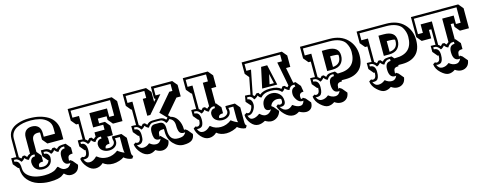

<svg xmlns="http://www.w3.org/2000/svg" viewBox="-30 -1450 5676 2260"><g transform="rotate(-15 2807.5 -320.0)"><path d="M481 -279Q491 -287 504 -303H530Q542 -285 553 -279Q571 -301 594.5 -306.5Q618 -312 667 -312L717 -252V-179Q679 -179 667 -165Q655 -151 655 -122V-106Q662 -107 667 -113L694 -95L744 -35Q737 12 709 36Q681 60 637 60Q593 60 556 21Q532 39 518.5 47Q505 55 470 63.5Q435 72 368 72Q301 72 231.5 49.5Q162 27 114 -29Q66 -85 66 -168V-179H54L4 -239V-312Q48 -312 66 -309V-531Q66 -648 188 -690Q250 -712 324 -712Q398 -712 453 -698.5Q508 -685 554.5 -657.5Q601 -630 628 -582Q655 -534 655 -471V-370H461L411 -430V-502L410 -518Q401 -521 384 -521Q310 -521 310 -442V-308L357 -252V-179Q340 -178 329.5 -176.5Q319 -175 308 -166Q297 -157 297 -140L298 -125Q314 -119 342.5 -119Q371 -119 393.5 -135Q416 -151 422 -179H415L365 -239V-312Q399 -312 415 -311Q459 -308 481 -279ZM118 -279Q130 -286 141 -303H168Q181 -285 191 -279Q209 -300 232 -306V-503Q232 -555 259 -583Q286 -611 335 -611Q384 -611 412 -583.5Q440 -556 440 -503V-458H577V-529Q577 -584 539.5 -620Q502 -656 450 -669.5Q398 -683 343 -683Q288 -683 247.5 -675Q207 -667 171.5 -650Q136 -633 115 -602Q94 -571 94 -529V-300Q108 -292 118 -279ZM220 -205Q220 -224 234 -243Q248 -262 281 -262V-286Q262 -286 252.5 -284.5Q243 -283 228.5 -272.5Q214 -262 201 -241Q176 -246 154 -275Q136 -249 110 -241Q97 -262 82 -272.5Q67 -283 57.5 -284.5Q48 -286 30 -286V-262Q94 -262 94 -169Q94 -115 132 -80Q199 -17 336 -17Q384 -17 418.5 -26.5Q453 -36 466.5 -45Q480 -54 502 -73H510Q532 -49 549.5 -38Q567 -27 590 -27Q639 -27 663 -79Q657 -77 646 -77Q616 -77 600.5 -93Q585 -109 581.5 -128Q578 -147 578 -179Q578 -262 642 -262V-286Q624 -286 614 -284.5Q604 -283 589 -272.5Q574 -262 561 -241Q539 -246 517 -275Q499 -249 472 -241Q459 -262 444 -272.5Q429 -283 419 -284.5Q409 -286 391 -286V-262Q424 -262 438.5 -242.5Q453 -223 453 -205Q453 -150 421 -120Q389 -90 336 -90Q283 -90 251.5 -120Q220 -150 220 -205Z M1381 -13Q1381 22 1399 33L1381 60Q1355 60 1326.5 47Q1298 34 1282 19Q1265 34 1224.5 47Q1184 60 1148 60Q1075 60 1029 21Q988 60 935.5 60Q883 60 838.5 9.5Q794 -41 787 -95L815 -113Q820 -105 835 -105Q875 -105 875 -179H865L815 -239V-312Q857 -312 874 -309V-499H846L796 -559V-700H1333L1383 -640V-396H1267L1217 -456V-499H1110V-441H1181L1231 -381V-265H1156L1167 -252V-179Q1151 -178 1141 -176.5Q1131 -175 1120 -166Q1109 -157 1109 -140V-136Q1123 -131 1149 -131Q1175 -131 1198 -147Q1221 -163 1221 -192Q1221 -197 1215 -221V-253H1331L1381 -193ZM929 -279Q939 -285 953 -303H980Q993 -285 1003 -279Q1014 -293 1030 -301V-353H1153V-413H1030V-587H1245V-484H1305V-672H824V-587H904V-300Q917 -293 929 -279ZM1248 -188Q1248 -148 1217.5 -125Q1187 -102 1143 -102Q1099 -102 1064.5 -127.5Q1030 -153 1030 -205Q1030 -223 1044.5 -242.5Q1059 -262 1091 -262V-286Q1073 -286 1063.5 -284.5Q1054 -283 1039 -272.5Q1024 -262 1012 -241Q988 -246 966 -275Q948 -249 921 -241Q908 -262 893 -272.5Q878 -283 868.5 -284.5Q859 -286 841 -286V-262Q875 -262 890.5 -238.5Q906 -215 906 -173Q906 -131 892.5 -104Q879 -77 836 -77L822 -79Q840 -28 885 -28Q930 -28 973 -73H982L986 -69Q1034 -29 1102.5 -29Q1171 -29 1232 -76Q1241 -67 1269 -50.5Q1297 -34 1313 -31Q1304 -41 1304 -83V-223H1243Q1248 -206 1248 -188Z M1830 -179H1818Q1779 -179 1768.5 -165Q1758 -151 1758 -120V-105Q1764 -108 1768 -113L1846 -35Q1840 12 1812 36Q1784 60 1746 60Q1708 60 1668 33Q1628 60 1590 60Q1536 60 1491 9.5Q1446 -41 1439 -95L1467 -113Q1472 -104 1489 -104Q1506 -104 1515.5 -117.5Q1525 -131 1526.5 -144Q1528 -157 1528 -179H1517L1467 -239V-312Q1508 -312 1525 -309V-499H1517L1467 -559V-700H1751L1801 -640V-518L1826 -547L1810 -559V-700H2070L2120 -640V-499H2068L1918 -324L1941 -299Q1996 -286 2026 -234.5Q2056 -183 2056 -119V-105Q2063 -108 2067 -113L2094 -95L2144 -35Q2139 15 2107 37.5Q2075 60 2007 60Q1939 60 1884.5 1.5Q1830 -57 1830 -148ZM1581 -279Q1591 -285 1605 -303H1631Q1644 -285 1656 -279Q1678 -308 1719 -311Q1734 -312 1768.5 -312Q1803 -312 1819 -311Q1862 -308 1884 -279Q1893 -283 1905 -298L1827 -379L2004 -587H2042V-672H1837V-587H1896L1718 -381H1681V-587H1723V-672H1495V-587H1555V-301Q1570 -293 1581 -279ZM1743 -288Q1725 -288 1715.5 -286.5Q1706 -285 1691 -274Q1676 -263 1664 -241Q1639 -246 1618 -276Q1597 -249 1572 -241Q1560 -263 1545 -274Q1530 -285 1520.5 -286.5Q1511 -288 1494 -288V-263Q1558 -263 1558 -179Q1558 -148 1554.5 -128.5Q1551 -109 1535 -92.5Q1519 -76 1489 -76L1474 -80Q1494 -30 1537 -30Q1580 -30 1615 -61H1621Q1656 -30 1698.5 -30Q1741 -30 1763 -80Q1758 -76 1741 -76Q1724 -76 1709.5 -84.5Q1695 -93 1689 -109Q1679 -136 1679 -179Q1679 -263 1743 -263H1795Q1860 -263 1860 -179V-153Q1860 -30 1964 -30Q2017 -30 2038 -48Q2058 -64 2061 -80Q2055 -76 2046 -76Q2005 -76 1992 -104Q1979 -132 1979 -183Q1979 -257 1920 -276Q1901 -249 1876 -241Q1863 -263 1848 -274Q1833 -285 1823 -286.5Q1813 -288 1795 -288Z M2553 -499H2493V-312H2500L2550 -252V-179Q2534 -178 2524 -176.5Q2514 -175 2503 -166Q2492 -157 2492 -140V-136Q2506 -131 2532 -131Q2558 -131 2581 -147Q2604 -163 2604 -192Q2604 -197 2598 -221V-253H2714L2764 -193V-13Q2764 22 2782 33L2764 60Q2738 60 2709.5 47Q2681 34 2665 19Q2648 34 2607.5 47Q2567 60 2531 60Q2458 60 2412 21Q2371 60 2318.5 60Q2266 60 2221.5 9.5Q2177 -41 2170 -95L2198 -113Q2203 -105 2218 -105Q2258 -105 2258 -179H2248L2198 -239V-312Q2240 -312 2257 -309V-499H2249L2199 -559V-700H2503L2553 -640ZM2631 -188Q2631 -148 2600.5 -125Q2570 -102 2526 -102Q2482 -102 2447.5 -127.5Q2413 -153 2413 -205Q2413 -223 2427.5 -242.5Q2442 -262 2474 -262V-286Q2456 -286 2446.5 -284.5Q2437 -283 2422 -272.5Q2407 -262 2395 -241Q2371 -246 2349 -275Q2331 -249 2304 -241Q2291 -262 2276 -272.5Q2261 -283 2251.5 -284.5Q2242 -286 2224 -286V-262Q2258 -262 2273.5 -238.5Q2289 -215 2289 -173Q2289 -131 2275.5 -104Q2262 -77 2219 -77L2205 -79Q2223 -28 2268 -28Q2313 -28 2356 -73H2365L2369 -69Q2417 -29 2485.5 -29Q2554 -29 2615 -76Q2624 -67 2652 -50.5Q2680 -34 2696 -31Q2687 -41 2687 -83V-223H2626Q2631 -206 2631 -188ZM2312 -279Q2322 -285 2336 -303H2363Q2376 -285 2386 -279Q2397 -293 2413 -301V-587H2475V-672H2227V-587H2287V-300Q2300 -293 2312 -279Z M2916 -700H3406L3456 -640V-501H3404L3441 -311Q3450 -312 3469 -312L3519 -252L3531 -180Q3477 -180 3477 -132Q3477 -103 3484 -103Q3501 -103 3503 -113L3535 -94L3585 -34Q3585 14 3561.5 37Q3538 60 3501.5 60Q3465 60 3418 35Q3381 60 3346 60Q3291 60 3242.5 11Q3194 -38 3177 -94L3201 -113Q3209 -103 3224 -103Q3257 -103 3257 -142L3254 -165Q3235 -175 3207.5 -175Q3180 -175 3155 -159Q3130 -143 3121 -113L3145 -94L3195 -34Q3181 13 3148.5 36.5Q3116 60 3079.5 60Q3043 60 3003 35Q2958 60 2920 60Q2868 60 2828.5 10Q2789 -40 2789 -94L2820 -113Q2822 -103 2839.5 -103Q2857 -103 2873.5 -127Q2890 -151 2894 -180L2841 -240L2853 -312Q2896 -312 2918 -306L2958 -510L2916 -561ZM3287 -278Q3296 -285 3307 -303H3333Q3349 -284 3362 -278Q3366 -285 3378 -295L3321 -590H3378V-672H2944V-590H3001L2943 -295Q2955 -286 2961 -278Q2973 -285 2989 -303H3015Q3023 -284 3032 -278Q3070 -316 3160.5 -316Q3251 -316 3287 -278ZM3365 -61Q3409 -27 3449.5 -27Q3490 -27 3503 -79Q3498 -75 3489 -75Q3451 -75 3424.5 -112.5Q3398 -150 3398 -184Q3398 -255 3453 -263L3449 -287Q3430 -287 3420.5 -285.5Q3411 -284 3398 -273.5Q3385 -263 3376 -241Q3353 -245 3324 -275Q3317 -262 3307.5 -253.5Q3298 -245 3286 -241Q3247 -289 3160 -289Q3073 -289 3036 -241Q3013 -245 2997 -275Q2973 -249 2947 -241Q2938 -263 2924.5 -273.5Q2911 -284 2901 -285.5Q2891 -287 2873 -287L2869 -263Q2897 -259 2910.5 -239.5Q2924 -220 2924 -185Q2924 -150 2897.5 -112.5Q2871 -75 2834 -75L2820 -79Q2833 -27 2872.5 -27Q2912 -27 2957 -61H2963Q2997 -27 3031 -27Q3076 -27 3109 -79Q3101 -75 3091 -75Q3035 -75 3035 -133Q3035 -191 3073 -224.5Q3111 -258 3161 -258Q3211 -258 3249 -224.5Q3287 -191 3287 -133Q3287 -75 3231 -75L3212 -79Q3244 -27 3291 -27Q3326 -27 3359 -61ZM3070 -340 3124 -590H3198L3254 -340ZM3193 -485 3167 -366H3220Z M4049 -193H3999V-179Q3960 -179 3948.5 -165Q3937 -151 3937 -120V-105Q3944 -105 3949 -113L3977 -95L4027 -35Q4021 12 3993 36Q3965 60 3925.5 60Q3886 60 3848 33Q3810 60 3769.5 60Q3729 60 3677 12Q3625 -36 3619 -95L3647 -113Q3651 -104 3666 -104Q3709 -104 3709 -179H3697L3647 -239V-312Q3688 -312 3705 -309V-499H3677L3627 -559V-700H3986Q4123 -700 4201 -621Q4279 -542 4279 -425Q4279 -308 4217.5 -250.5Q4156 -193 4049 -193ZM3761 -279Q3771 -285 3785 -303H3811Q3824 -285 3835 -279Q3852 -302 3875.5 -307Q3899 -312 3949 -312L3975 -281H3990Q4199 -281 4199 -485Q4199 -547 4165 -601Q4144 -633 4096.5 -652.5Q4049 -672 3979 -672H3655V-587H3735V-301Q3749 -294 3761 -279ZM3863 -587H3926Q4069 -587 4069 -476Q4069 -417 4034.5 -379Q4000 -341 3927 -341H3863ZM3801 -61Q3837 -30 3880.5 -30Q3924 -30 3944 -80Q3937 -76 3928 -76Q3858 -76 3858 -179Q3858 -263 3924 -263V-288Q3905 -288 3895 -286.5Q3885 -285 3870 -274Q3855 -263 3843 -241Q3819 -246 3798 -276Q3777 -249 3753 -241Q3740 -263 3725 -274Q3710 -285 3700 -286.5Q3690 -288 3672 -288V-263Q3738 -263 3738 -179Q3738 -103 3706 -84Q3691 -76 3668 -76L3652 -80Q3672 -30 3715.5 -30Q3759 -30 3795 -61ZM3973 -500H3941V-370Q4041 -378 4041 -476L4040 -491Q4021 -500 3973 -500Z M4739 -193H4689V-179Q4650 -179 4638.5 -165Q4627 -151 4627 -120V-105Q4634 -105 4639 -113L4667 -95L4717 -35Q4711 12 4683 36Q4655 60 4615.5 60Q4576 60 4538 33Q4500 60 4459.5 60Q4419 60 4367 12Q4315 -36 4309 -95L4337 -113Q4341 -104 4356 -104Q4399 -104 4399 -179H4387L4337 -239V-312Q4378 -312 4395 -309V-499H4367L4317 -559V-700H4676Q4813 -700 4891 -621Q4969 -542 4969 -425Q4969 -308 4907.5 -250.5Q4846 -193 4739 -193ZM4451 -279Q4461 -285 4475 -303H4501Q4514 -285 4525 -279Q4542 -302 4565.5 -307Q4589 -312 4639 -312L4665 -281H4680Q4889 -281 4889 -485Q4889 -547 4855 -601Q4834 -633 4786.5 -652.5Q4739 -672 4669 -672H4345V-587H4425V-301Q4439 -294 4451 -279ZM4553 -587H4616Q4759 -587 4759 -476Q4759 -417 4724.5 -379Q4690 -341 4617 -341H4553ZM4491 -61Q4527 -30 4570.5 -30Q4614 -30 4634 -80Q4627 -76 4618 -76Q4548 -76 4548 -179Q4548 -263 4614 -263V-288Q4595 -288 4585 -286.5Q4575 -285 4560 -274Q4545 -263 4533 -241Q4509 -246 4488 -276Q4467 -249 4443 -241Q4430 -263 4415 -274Q4400 -285 4390 -286.5Q4380 -288 4362 -288V-263Q4428 -263 4428 -179Q4428 -103 4396 -84Q4381 -76 4358 -76L4342 -80Q4362 -30 4405.5 -30Q4449 -30 4485 -61ZM4663 -500H4631V-370Q4731 -378 4731 -476L4730 -491Q4711 -500 4663 -500Z M5410 -499V-312H5418L5468 -252V-179Q5429 -179 5417.5 -165Q5406 -151 5406 -120V-105Q5413 -105 5418 -113L5446 -95L5496 -35Q5490 12 5462 36Q5434 60 5394.5 60Q5355 60 5317 33Q5279 60 5238.5 60Q5198 60 5146 12Q5094 -36 5088 -95L5116 -113Q5120 -104 5135 -104Q5178 -104 5178 -179H5166L5116 -239V-312Q5157 -312 5174 -309V-499H5145V-396H5029L4979 -456V-700H5555L5605 -640V-396H5495L5445 -456V-499ZM5230 -279Q5240 -285 5254 -303H5280Q5293 -285 5304 -279Q5314 -293 5330 -301V-587H5470V-484H5527V-672H5007V-484H5067V-587H5204V-301Q5218 -294 5230 -279ZM5270 -61Q5306 -30 5349.5 -30Q5393 -30 5413 -80Q5406 -76 5397 -76Q5327 -76 5327 -179Q5327 -263 5393 -263V-288Q5374 -288 5364 -286.5Q5354 -285 5339 -274Q5324 -263 5312 -241Q5288 -246 5267 -276Q5246 -249 5222 -241Q5209 -263 5194 -274Q5179 -285 5169 -286.5Q5159 -288 5141 -288V-263Q5207 -263 5207 -179Q5207 -103 5175 -84Q5160 -76 5137 -76L5121 -80Q5141 -30 5184.5 -30Q5228 -30 5264 -61Z"/></g></svg>

Font: Ewert
Style: Regular
Weight: 400
Designer: Johan Kallas, Mihkel Virkus
Foundry: Johan Kallas, Mihkel Virkus
Version: Version 1.001